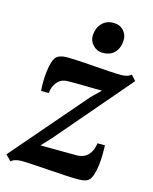

<svg xmlns="http://www.w3.org/2000/svg" viewBox="-131 -873 768 963"><g transform="rotate(15 253.5 -391.5)"><path d="M369 -450.2Q355.2 -450.3 336.5 -450.5Q317.8 -450.7 297 -451.1Q276.1 -451.5 255.9 -451.8Q235.8 -452.1 218.9 -452Q201.9 -452 190.9 -451.7Q156.4 -451.3 136.6 -426.8Q116.9 -402.3 114.4 -369.8H74.9Q72.7 -386.5 72.7 -413.8Q72.7 -441.2 76.2 -470.7Q79.6 -500.2 87.5 -523.7Q95.4 -547.2 109 -555.8Q114.7 -559.2 126.4 -562.9Q138.1 -566.5 156.3 -566.5Q184.5 -566.5 223.3 -564.2Q262.1 -561.9 303.4 -558.7Q344.8 -555.5 381.2 -553.3Q417.6 -551 440.3 -551Q456.7 -551 469.8 -554.5Q483 -558.1 493.1 -567.1L517.7 -539.4L189.3 -155.9L142.4 -105.2Q162.5 -105.2 187.9 -105Q213.3 -104.7 239.6 -104.6Q265.8 -104.4 289 -104.3Q312.3 -104.1 328 -104.1Q368.9 -104.1 390.2 -128.2Q411.5 -152.2 415.9 -189.3H454.7Q455.6 -170.6 455.2 -142.7Q454.8 -114.7 451.4 -85.4Q447.9 -56.1 440 -32.8Q432.1 -9.4 418.2 0.4Q412 4.6 399.2 7.5Q386.5 10.4 367.8 10.4Q339.7 10.4 298.4 8Q257 5.5 212.5 2.5Q168.1 -0.5 129.7 -2.9Q91.2 -5.3 68.5 -5.3Q57.1 -5.3 42.2 -1.7Q27.3 2 17.6 11L-11.2 -17.6L321.9 -404.2ZM322.2 -634.3Q293.1 -634.3 272.3 -656.1Q251.6 -677.8 253 -707.4Q254.7 -743.9 277.3 -768.8Q299.9 -793.7 338 -793.7Q370.9 -793.7 390.1 -772.7Q409.3 -751.6 408.9 -723.8Q408.6 -685.9 386.7 -660.1Q364.7 -634.3 322.2 -634.3Z"/></g></svg>

Font: Merriweather 7pt Light
Style: Italic
Weight: 300
Italic angle: -7.8°
Designer: Eben Sorkin
Foundry: Eben Sorkin
Version: Version 2.200;gftools[0.9.31]